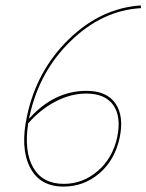

<svg xmlns="http://www.w3.org/2000/svg" viewBox="-20 -683 540 708"><path d="M299 -348Q374 -348 406 -301Q438 -254 421 -174Q403 -92 346 -43.5Q289 5 214 5Q126 5 90 -67Q54 -139 80 -257Q116 -424 234 -538.5Q352 -653 499 -663L500 -653Q358 -645 241.5 -532.5Q125 -420 89 -255Q88 -254 88 -250Q88 -246 87 -245Q179 -348 299 -348ZM412 -176Q428 -252 398 -295Q368 -338 298 -338Q241 -338 184.5 -308.5Q128 -279 84 -228Q68 -125 102.5 -65Q137 -5 215 -5Q285 -5 340 -52Q395 -99 412 -176Z"/></svg>

Font: EauTestInfant Hairline
Style: Italic
Weight: 250
Italic angle: -12°
Designer: Christian Thalmann (Catharsis Fonts)
Version: Version 0.001;PS 000.001;hotconv 1.0.88;makeotf.lib2.5.64775